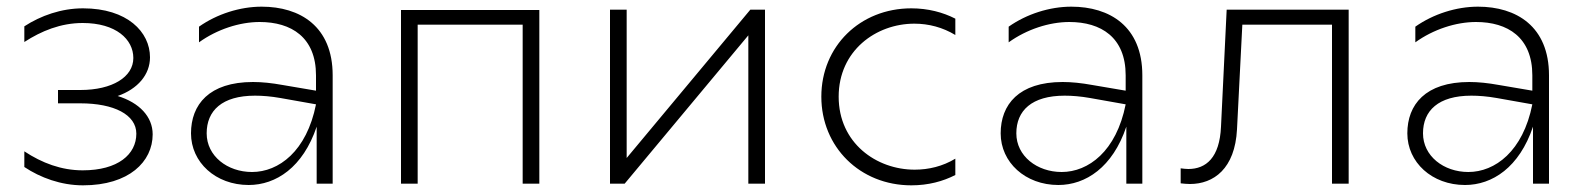

<svg xmlns="http://www.w3.org/2000/svg" viewBox="-20 -551 4766 576"><path d="M229 5C367 5 438 -66 438 -148C438 -201 398 -243 333 -263C393 -284 430 -327 430 -379C430 -455 362 -526 229 -526C164 -526 102 -504 53 -472V-425C104 -458 162 -482 228 -482C328 -482 380 -433 380 -377C380 -320 317 -281 221 -281H154V-241H221C322 -241 389 -207 389 -150C389 -88 334 -40 228 -40C164 -40 106 -62 53 -97V-50C101 -18 163 5 229 5Z M930 0H978V-325C978 -472 880 -531 765 -531C700 -531 631 -509 577 -471V-424C631 -463 699 -485 759 -485C854 -485 928 -439 928 -325V-279L828 -296C795 -302 766 -305 739 -305C607 -305 553 -237 553 -151C553 -64 627 4 726 4C808 4 889 -49 930 -171ZM600 -151C600 -219 646 -264 745 -264C767 -264 793 -262 821 -257L928 -238C900 -97 816 -35 736 -35C662 -35 600 -83 600 -151Z M1183 0H1233V-477H1548V0H1598V-521H1183Z M1810 0H1854L2225 -445V0H2275V-522H2231L1860 -77V-522H1810Z M2714 5C2765 5 2809 -7 2846 -26V-75C2808 -52 2766 -42 2724 -42C2609 -42 2496 -122 2496 -261C2496 -399 2608 -480 2723 -480C2766 -480 2808 -469 2846 -446V-495C2809 -514 2764 -526 2714 -526C2560 -526 2444 -412 2444 -261C2444 -110 2560 5 2714 5Z M3359 0H3407V-325C3407 -472 3309 -531 3194 -531C3129 -531 3060 -509 3006 -471V-424C3060 -463 3128 -485 3188 -485C3283 -485 3357 -439 3357 -325V-279L3257 -296C3224 -302 3195 -305 3168 -305C3036 -305 2982 -237 2982 -151C2982 -64 3056 4 3155 4C3237 4 3318 -49 3359 -171ZM3029 -151C3029 -219 3075 -264 3174 -264C3196 -264 3222 -262 3250 -257L3357 -238C3329 -97 3245 -35 3165 -35C3091 -35 3029 -83 3029 -151Z M3976 0H4026V-522H3660L3643 -171C3639 -78 3598 -44 3545 -44C3538 -44 3530 -45 3522 -46V-1C3531 0 3541 1 3550 1C3621 1 3685 -45 3691 -163L3707 -477H3976Z M4579 0H4627V-325C4627 -472 4529 -531 4414 -531C4349 -531 4280 -509 4226 -471V-424C4280 -463 4348 -485 4408 -485C4503 -485 4577 -439 4577 -325V-279L4477 -296C4444 -302 4415 -305 4388 -305C4256 -305 4202 -237 4202 -151C4202 -64 4276 4 4375 4C4457 4 4538 -49 4579 -171ZM4249 -151C4249 -219 4295 -264 4394 -264C4416 -264 4442 -262 4470 -257L4577 -238C4549 -97 4465 -35 4385 -35C4311 -35 4249 -83 4249 -151Z"/></svg>

Font: Chess Sans Light
Style: Regular
Weight: 300
Designer: Wolf Bōese
Foundry: Wolf Bōese
Version: Version 7.223;Glyphs 3.3 (3306)